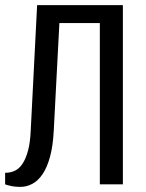

<svg xmlns="http://www.w3.org/2000/svg" viewBox="-20 -720 570 750"><path d="M60 10Q35 10 17 5Q7 3 0 0V-45Q21 -45 38 -53Q55 -61 68 -80.5Q81 -100 89.5 -131.5Q98 -163 100 -210L125 -700H460V0H370V-630H212L190 -210Q187 -150 175.5 -108Q164 -66 146.5 -40Q129 -14 106.5 -2Q84 10 60 10Z"/></svg>

Font: Cuprum
Style: Regular
Weight: 400
Designer: Jovanny Lemonad
Foundry: Jovanny Lemonad
Version: Version 1.002